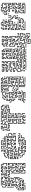

<svg xmlns="http://www.w3.org/2000/svg" viewBox="1702 -2258 672 4116"><g transform="rotate(-90 2038.0 -200.0)"><path d="M139 -414V-486H181V-456H199V-504H115V-516H211V-444H169V-474H151V-426H205V-414ZM259 -474V-504H241V-480H229V-516H271V-486H289V-510H301V-474ZM349 -414V-516H385V-504H361V-426H379V-486H409V-516H451V-486H469V-516H511V-486H529V-516H571V-450H559V-504H541V-474H499V-504H481V-474H439V-504H421V-474H391V-414ZM319 -480V-510H331V-480ZM79 -144V-174H55V-186H91V-156H109V-186H139V-306H169V-324H109V-366H169V-384H109V-414H79V-486H115V-474H91V-426H121V-396H181V-354H121V-336H181V-294H151V-174H121V-144ZM535 -384V-396H589V-480H601V-384ZM469 -384V-456H535V-444H481V-396H499V-426H535V-414H511V-384ZM469 -240V-294H439V-324H349V-354H289V-384H259V-426H289V-456H331V-396H409V-420H421V-384H319V-444H301V-414H271V-396H301V-366H361V-336H451V-306H481V-240ZM415 -444V-456H445V-444ZM259 -60V-114H229V-156H259V-204H199V-234H169V-276H229V-294H199V-336H259V-354H199V-396H229V-450H241V-384H211V-366H271V-324H211V-306H241V-264H181V-246H211V-216H271V-144H241V-126H271V-60ZM385 -354V-366H439V-420H451V-354ZM79 -240V-390H91V-240ZM379 -114V-246H451V-216H481V-180H469V-204H439V-234H391V-126H409V-186H451V-156H499V-186H529V-204H499V-324H469V-366H541V-276H589V-354H571V-330H559V-366H601V-264H529V-354H481V-336H511V-216H541V-174H511V-144H439V-174H421V-114ZM295 -324V-336H325V-324ZM235 -234V-246H259V-306H295V-294H271V-234ZM379 -264V-300H391V-276H409V-300H421V-264ZM85 -204V-216H109V-300H121V-204ZM559 -174V-210H571V-186H589V-234H535V-246H601V-174ZM289 -120V-240H301V-120ZM169 -174V-210H181V-186H205V-174ZM19 -24V-156H61V-120H49V-144H31V-36H79V-54H49V-96H79V-126H121V-96H169V-114H139V-150H151V-126H181V-84H109V-114H91V-84H61V-66H91V-24ZM175 -144V-156H205V-144ZM379 6V-96H421V-66H439V-126H481V-96H541V-30H529V-84H469V-114H451V-54H409V-84H391V-6H439V-36H469V-66H511V-6H589V-24H559V-66H589V-144H541V-120H529V-156H601V-54H571V-36H601V6H499V-54H481V-24H451V6ZM25 6V-6H109V-66H151V-36H169V-66H211V-36H229V-84H199V-120H211V-96H241V-24H199V-54H181V-24H139V-54H121V6ZM559 -90V-120H571V-90ZM145 6V-6H175V6Z M1196 -200V-296H1226V-344H1178V-284H1136V-386H1166V-404H1016V-476H1076V-494H998V-404H956V-494H908V-374H806V-416H836V-446H878V-410H866V-434H848V-404H818V-386H896V-506H968V-416H986V-506H1088V-464H1028V-416H1178V-374H1148V-296H1166V-356H1238V-284H1208V-200ZM842 -464V-476H866V-494H842V-506H878V-464ZM1112 -464V-476H1142V-464ZM716 -380V-416H746V-446H806V-470H818V-434H758V-404H728V-380ZM926 -440V-470H938V-440ZM1052 -434V-446H1172V-434ZM1046 -284V-314H986V-356H1016V-374H926V-410H938V-386H1028V-344H998V-326H1058V-296H1076V-356H1106V-374H1058V-350H1046V-386H1118V-344H1088V-284ZM1196 -380V-410H1208V-380ZM926 -194V-224H896V-254H866V-344H776V-374H758V-344H692V-356H746V-386H788V-356H878V-266H908V-236H938V-206H956V-230H968V-194ZM896 -284V-326H926V-344H902V-356H938V-314H908V-296H932V-284ZM836 16V-14H776V-44H746V-116H776V-134H746V-224H728V-194H686V-326H728V-266H806V-326H848V-224H788V-176H806V-200H818V-164H776V-236H836V-314H818V-254H716V-314H698V-206H716V-236H758V-146H788V-104H758V-56H788V-26H848V4H866V-116H926V-134H818V-86H848V-44H812V-56H836V-74H806V-146H938V-104H878V16ZM746 -284V-326H782V-314H758V-296H782V-284ZM1076 -194V-266H1106V-320H1118V-254H1088V-206H1166V-254H1148V-230H1136V-266H1178V-194ZM932 -254V-266H956V-296H1028V-260H1016V-284H968V-254ZM1226 -200V-260H1238V-200ZM992 -194V-206H1016V-224H986V-260H998V-236H1028V-194ZM1046 -200V-260H1058V-200ZM836 -164V-206H908V-170H896V-194H848V-176H872V-164ZM686 -140V-176H728V-140H716V-164H698V-140ZM896 16V-20H908V4H956V-14H926V-44H896V-86H968V-56H998V4H1076V-14H1016V-56H1046V-146H1088V-56H1118V-26H1136V-86H1202V-74H1148V-14H1106V-44H1076V-134H1058V-44H1028V-26H1088V16H986V-44H956V-74H908V-56H938V-26H968V16ZM1106 -80V-146H1148V-116H1226V-140H1238V-104H1136V-134H1118V-80ZM1172 -134V-146H1202V-134ZM962 -104V-116H1016V-140H1028V-104ZM716 -80V-110H728V-80ZM992 -74V-86H1022V-74Z M1356 -384V-486H1386V-504H1338V-444H1296V-480H1308V-456H1326V-516H1398V-474H1368V-396H1416V-480H1428V-384ZM1536 -384V-444H1506V-474H1446V-504H1422V-516H1458V-486H1518V-456H1548V-396H1656V-456H1716V-474H1638V-444H1596V-474H1578V-426H1632V-414H1566V-486H1608V-456H1626V-486H1728V-444H1668V-384ZM1482 -504V-516H1722V-504ZM1566 -204V-246H1626V-264H1596V-306H1656V-336H1746V-396H1806V-414H1776V-444H1746V-516H1818V-486H1848V-444H1812V-456H1836V-474H1806V-504H1758V-456H1788V-426H1818V-384H1758V-324H1668V-294H1608V-276H1638V-234H1578V-216H1602V-204ZM1386 -420V-450H1398V-420ZM1446 -414V-450H1458V-426H1476V-450H1488V-414ZM1302 -414V-426H1332V-414ZM1686 -354V-426H1752V-414H1698V-366H1716V-390H1728V-354ZM1776 -330V-366H1836V-420H1848V-354H1788V-330ZM1296 -324V-396H1338V-366H1368V-330H1356V-354H1326V-384H1308V-336H1332V-324ZM1506 -294V-324H1488V-300H1476V-336H1518V-306H1536V-354H1476V-396H1512V-384H1488V-366H1548V-294ZM1446 6V-36H1476V-54H1446V-156H1488V-96H1536V-174H1446V-246H1518V-216H1536V-264H1446V-354H1398V-336H1422V-324H1386V-366H1458V-276H1548V-204H1506V-234H1458V-186H1548V-84H1476V-144H1458V-66H1488V-24H1458V-6H1482V6ZM1566 -270V-366H1662V-354H1578V-270ZM1602 -324V-336H1632V-324ZM1656 -240V-270H1668V-240ZM1656 -90V-144H1566V-186H1626V-216H1668V-180H1656V-204H1638V-174H1578V-156H1668V-90ZM1506 -120V-150H1518V-120ZM1566 -90V-120H1578V-90ZM1596 -24V-120H1608V-36H1632V-24ZM1656 0V-54H1626V-120H1638V-66H1668V0ZM1506 6V-36H1536V-66H1578V-6H1632V6H1566V-54H1548V-24H1518V-6H1542V6Z M2140 -354V-444H2110V-474H2062V-444H2032V-414H2002V-360H1990V-426H2020V-456H2050V-486H2122V-456H2152V-366H2170V-396H2212V-366H2260V-504H2182V-474H2140V-504H2116V-516H2152V-486H2170V-516H2272V-354H2200V-384H2182V-354ZM2410 -84V-120H2422V-96H2440V-234H2422V-204H2380V-306H2422V-276H2440V-324H2410V-366H2440V-384H2410V-444H2380V-474H2320V-504H2302V-366H2392V-324H2362V-234H2320V-294H2302V-264H2272V-216H2332V-156H2410V-174H2350V-210H2362V-186H2422V-144H2320V-204H2260V-276H2290V-306H2332V-246H2350V-336H2380V-354H2290V-516H2332V-486H2392V-456H2422V-396H2452V-354H2422V-336H2452V-264H2410V-294H2392V-216H2410V-246H2452V-84ZM2410 -474V-504H2356V-516H2422V-486H2446V-474ZM2230 -390V-474H2212V-444H2182V-426H2206V-414H2170V-456H2200V-486H2242V-390ZM1960 -420V-456H1990V-486H2026V-474H2002V-444H1972V-420ZM2320 -384V-456H2362V-426H2386V-414H2350V-444H2332V-396H2386V-384ZM2440 -420V-450H2452V-420ZM2056 -414V-426H2116V-414ZM2080 -354V-396H2116V-384H2092V-366H2116V-354ZM2020 -360V-396H2062V-360H2050V-384H2032V-360ZM1960 -270V-324H1930V-396H1972V-360H1960V-384H1942V-336H1972V-270ZM2380 -60V-114H2290V-144H2260V-174H2242V-144H2170V-174H2140V-234H2110V-324H2002V-306H2032V-264H2002V-216H2062V-186H2110V-204H2080V-234H2050V-276H2080V-294H2056V-306H2092V-264H2062V-246H2092V-216H2122V-174H2050V-204H1990V-276H2020V-294H1990V-336H2122V-246H2152V-186H2182V-156H2230V-186H2272V-156H2302V-126H2392V-60ZM2230 -270V-306H2260V-324H2236V-336H2272V-294H2242V-270ZM2296 -324V-336H2326V-324ZM1960 -210V-234H1930V-294H1900V-330H1912V-306H1942V-246H1972V-210ZM2146 -264V-276H2176V-264ZM2230 -210V-234H2200V-270H2212V-246H2242V-210ZM2170 -210V-240H2182V-210ZM2200 -180V-210H2212V-180ZM2020 -144V-174H1996V-186H2032V-156H2056V-144ZM2080 -84V-156H2146V-144H2092V-96H2110V-126H2146V-114H2122V-84ZM1900 0V-36H1930V-66H1990V-150H2002V-54H1942V-24H1912V0ZM1936 -84V-96H1960V-150H1972V-84ZM2026 -114V-126H2056V-114ZM2260 6V-114H2242V0H2230V-126H2272V-6H2290V-36H2416V-24H2302V6ZM2050 -54V-84H2032V-60H2020V-96H2062V-66H2140V-90H2152V-54ZM2320 -54V-96H2356V-84H2332V-66H2356V-54ZM2290 -60V-90H2302V-60ZM2440 -30V-54H2416V-66H2452V-30ZM1936 6V-6H1960V-36H2122V6H1996V-6H2110V-24H1972V6ZM2326 6V-6H2446V6Z M2590 -274V-304H2572V-280H2560V-316H2602V-286H2650V-316H2770V-364H2740V-406H2770V-424H2740V-466H2770V-484H2746V-496H2782V-454H2752V-436H2782V-394H2752V-376H2782V-304H2662V-274ZM2650 -364V-424H2566V-436H2662V-376H2680V-406H2710V-424H2680V-466H2710V-484H2662V-454H2560V-496H2626V-484H2572V-466H2650V-496H2722V-454H2692V-436H2722V-394H2692V-364ZM3286 -454V-466H3310V-484H3286V-496H3322V-454ZM3100 -370V-406H3160V-424H3100V-466H3130V-496H3172V-460H3160V-484H3142V-454H3112V-436H3172V-394H3112V-370ZM2650 26V-4H2620V-46H2692V-16H2716V-4H2680V-34H2632V-16H2662V14H2770V-16H2812V14H2830V-16H2920V-64H2902V-34H2860V-106H2920V-124H2890V-166H2962V-136H2980V-196H3022V-166H3040V-214H2980V-244H2950V-286H3040V-304H2980V-406H3022V-346H3040V-424H2980V-496H3022V-466H3046V-454H3010V-484H2992V-436H3052V-334H3010V-394H2992V-316H3052V-274H2962V-256H2992V-226H3052V-154H3010V-184H2992V-124H2950V-154H2902V-136H2932V-94H2872V-46H2890V-76H2932V-4H2842V26H2800V-4H2782V26ZM3160 -4V-76H3196V-64H3172V-16H3250V-34H3220V-106H3280V-124H3250V-154H3220V-184H3190V-226H3250V-244H3220V-286H3280V-376H3310V-424H3292V-394H3250V-484H3202V-466H3232V-376H3262V-304H3202V-244H3160V-304H3130V-334H3112V-226H3142V-166H3160V-220H3172V-154H3130V-214H3100V-346H3142V-316H3172V-256H3190V-316H3250V-364H3220V-454H3190V-496H3262V-406H3280V-436H3322V-364H3292V-274H3232V-256H3262V-214H3202V-196H3232V-166H3262V-136H3292V-94H3232V-46H3262V-4ZM2830 -274V-376H2860V-406H2902V-346H2950V-394H2920V-436H2950V-484H2932V-454H2890V-484H2842V-466H2872V-424H2842V-400H2830V-436H2860V-454H2830V-496H2902V-466H2920V-496H2962V-424H2932V-406H2962V-334H2890V-394H2872V-364H2842V-286H2860V-340H2872V-274ZM3136 -364V-376H3190V-430H3202V-364ZM2590 -334V-364H2560V-406H2632V-370H2620V-394H2572V-376H2602V-346H2746V-334ZM3196 -334V-346H3226V-334ZM3280 -184V-220H3292V-196H3310V-340H3322V-184ZM2740 -94V-136H2770V-184H2650V-226H2740V-244H2686V-256H2752V-214H2662V-196H2782V-124H2752V-106H2830V-124H2800V-166H2830V-256H2872V-226H2890V-316H2956V-304H2902V-214H2860V-244H2842V-154H2812V-136H2842V-94ZM2770 -220V-274H2716V-286H2782V-220ZM3130 -250V-280H3142V-250ZM2920 -250V-280H2932V-250ZM3016 -244V-256H3046V-244ZM2560 -94V-166H2590V-196H2620V-244H2572V-226H2596V-214H2560V-256H2632V-184H2602V-154H2572V-106H2620V-160H2632V-94ZM2860 -130V-196H2920V-226H2962V-190H2950V-214H2932V-184H2872V-130ZM2650 -124V-160H2662V-136H2680V-166H2746V-154H2692V-124ZM3076 -124V-136H3100V-154H3076V-166H3112V-124ZM3340 -34V-70H3352V-46H3370V-94H3310V-154H3286V-166H3322V-106H3382V-34ZM3340 -124V-160H3352V-136H3370V-160H3382V-124ZM2950 26V-46H3046V-34H2962V14H2980V-16H3070V-64H3040V-124H3022V-100H3010V-136H3052V-76H3082V-4H2992V26ZM3160 -94V-136H3226V-124H3172V-106H3196V-94ZM3130 -100V-130H3142V-100ZM2716 -34V-46H2830V-64H2650V-106H2710V-130H2722V-94H2662V-76H2842V-34ZM3100 -10V-46H3130V-64H3100V-94H3076V-106H3112V-76H3142V-34H3112V-10ZM2950 -64V-106H2986V-94H2962V-76H3016V-64ZM2566 -34V-46H2590V-64H2566V-76H2602V-34ZM3310 -40V-64H3256V-76H3322V-40ZM3310 110V86H3280V56H3250V14H3280V-40H3292V26H3262V44H3292V74H3322V110ZM2566 -4V-16H2596V-4ZM3310 56V-10H3322V44H3340V-16H3376V-4H3352V56ZM2596 26V14H2626V26ZM2866 26V14H2926V26ZM3016 26V14H3046V26ZM3160 116V50H3172V104H3250V86H3190V26H3076V14H3202V74H3262V116ZM3220 50V20H3232V50ZM3370 110V20H3382V110ZM3340 110V80H3352V110Z M3452 -444V-480H3464V-456H3482V-516H3518V-504H3494V-444ZM3602 -474V-504H3548V-516H3614V-486H3638V-474ZM3992 -294V-354H3974V-324H3932V-354H3872V-384H3842V-456H3872V-474H3848V-486H3884V-444H3854V-396H3884V-366H3944V-336H3962V-366H4004V-306H4022V-474H3932V-504H3848V-516H3944V-486H4034V-294ZM3968 -504V-516H3998V-504ZM3572 -324V-384H3512V-426H3542V-486H3584V-456H3662V-480H3674V-444H3572V-474H3554V-414H3524V-396H3584V-336H3602V-396H3632V-414H3578V-426H3644V-384H3614V-324ZM3512 -450V-480H3524V-450ZM3782 -384V-450H3794V-396H3812V-480H3824V-384ZM3932 -384V-444H3902V-480H3914V-456H3944V-396H3962V-420H3974V-384ZM3992 -390V-450H4004V-390ZM3458 -384V-396H3482V-414H3458V-426H3494V-384ZM3902 -390V-414H3878V-426H3914V-390ZM3662 -390V-420H3674V-390ZM3788 -354V-366H3818V-354ZM3512 -300V-324H3482V-354H3464V-330H3452V-366H3494V-336H3524V-300ZM3542 -294V-354H3518V-366H3554V-306H3608V-294ZM3608 -24V-36H3662V-66H3692V-84H3602V-126H3662V-156H3722V-174H3692V-216H3752V-234H3722V-264H3692V-294H3662V-354H3644V-264H3584V-174H3482V-204H3464V-126H3482V-156H3638V-144H3494V-114H3452V-216H3494V-186H3572V-276H3632V-366H3674V-306H3704V-276H3734V-246H3764V-204H3704V-186H3734V-144H3674V-114H3614V-96H3704V-54H3674V-24ZM3722 -294V-360H3734V-306H3752V-360H3764V-294ZM3902 -270V-324H3842V-360H3854V-336H3914V-270ZM3512 -210V-264H3482V-294H3464V-246H3488V-234H3452V-306H3494V-276H3524V-210ZM3908 -174V-186H3932V-216H3962V-294H3938V-306H3974V-204H3944V-174ZM3848 -234V-246H3872V-264H3848V-276H3884V-234ZM3932 -84V-114H3902V-156H3974V-126H3992V-186H4022V-264H4004V-210H3992V-276H4034V-174H4004V-114H3962V-144H3914V-126H3944V-96H4022V-150H4034V-84ZM3542 -210V-270H3554V-210ZM3818 -114V-126H3842V-144H3812V-216H3854V-186H3872V-216H3902V-246H3932V-270H3944V-234H3914V-204H3884V-174H3842V-204H3824V-156H3854V-114ZM3602 -210V-240H3614V-210ZM3752 -150V-180H3764V-150ZM3872 -120V-150H3884V-120ZM3482 -60V-96H3542V-114H3518V-126H3554V-84H3494V-60ZM3698 -114V-126H3728V-114ZM3572 -90V-120H3584V-90ZM3812 6V-36H3872V-96H3914V-30H3902V-84H3884V-24H3824V-6H3992V-54H3944V-36H3968V-24H3932V-66H4004V6ZM3812 -54V-96H3848V-84H3824V-66H3848V-54ZM3452 6V-90H3464V-6H3638V6ZM3488 -24V-36H3512V-66H3548V-54H3524V-24ZM3578 -54V-66H3638V-54ZM4022 0V-60H4034V0ZM3548 -24V-36H3578V-24Z"/></g></svg>

Font: Rubik Maze
Style: Regular
Weight: 400
Designer: Hubert and Fischer, NaN
Foundry: Hubert and Fischer, NaN
Version: Version 2.200